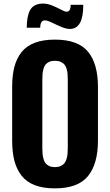

<svg xmlns="http://www.w3.org/2000/svg" viewBox="-20 -1041 615 1072"><path d="M373.5 -879.4Q372.1 -879.4 370.1 -879.4Q350.1 -879.4 324.2 -890.1Q295.9 -901.9 270.3 -914.6Q244.6 -927.2 231 -927.2Q204.6 -927.2 204.6 -886.2H129.4Q129.4 -949.7 147.7 -983.9Q166 -1018.1 213.9 -1021Q216.8 -1021 220.2 -1021Q242.2 -1021 266.6 -1012.2Q293.9 -1001.5 316.4 -989.3Q338.9 -977.1 348.1 -976.1Q362.3 -974.1 368.4 -984.4Q374.5 -994.6 374.5 -1014.2H444.8Q444.8 -1012.2 444.8 -1010.7Q444.8 -882.8 373.5 -879.4ZM286.6 10.7Q220.7 10.7 174.3 -7.1Q127.9 -24.9 100.3 -60.3Q72.8 -95.7 60.3 -143.6Q47.9 -191.4 47.9 -256.3V-555.2Q47.9 -620.1 60.3 -667.7Q72.8 -715.3 100.3 -750Q127.9 -784.7 174.3 -802.2Q220.7 -819.8 286.6 -819.8Q415 -819.8 470.9 -752.9Q526.9 -686 526.9 -555.2V-256.3Q526.9 -125.5 470.9 -57.4Q415 10.7 286.6 10.7ZM358.4 -216.3V-595.2Q358.4 -614.7 357.2 -628.7Q356 -642.6 351.6 -657.2Q347.2 -671.9 339.6 -680.9Q332 -689.9 318.6 -695.8Q305.2 -701.7 286.6 -701.7Q268.1 -701.7 254.9 -695.8Q241.7 -689.9 234.4 -680.9Q227.1 -671.9 222.9 -657Q218.8 -642.1 217.5 -628.4Q216.3 -614.7 216.3 -595.2V-216.3Q216.3 -196.8 217.5 -182.9Q218.8 -168.9 222.9 -153.8Q227.1 -138.7 234.4 -129.4Q241.7 -120.1 254.9 -114Q268.1 -107.9 286.6 -107.9Q305.2 -107.9 318.6 -114Q332 -120.1 339.6 -129.4Q347.2 -138.7 351.6 -153.8Q356 -168.9 357.2 -182.9Q358.4 -196.8 358.4 -216.3Z"/></svg>

Font: Oswald
Style: DemiBold
Weight: 600
Designer: Vernon Adams
Foundry: Vernon Adams
Version: 3.0; ttfautohint (v0.95) -l 8 -r 50 -G 200 -x 0 -w "G" -W -c